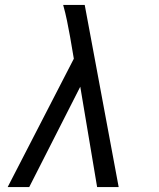

<svg xmlns="http://www.w3.org/2000/svg" viewBox="-20 -755 640 775"><path d="M11 0 278 -518 263 -606Q257 -639 250.5 -671Q244 -703 235 -735H322L459 0H372L304 -405L98 0Z"/></svg>

Font: Iosevka Etoile
Style: Italic
Weight: 400
Italic angle: -9°
Designer: Belleve Invis
Foundry: Belleve Invis
Version: Version 22.1.2; ttfautohint (v1.8.4)